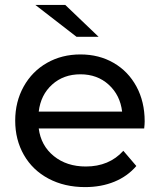

<svg xmlns="http://www.w3.org/2000/svg" viewBox="-20 -757 652 783"><path d="M568 -233H138Q147 -163 199.5 -120.5Q252 -78 330 -78Q425 -78 483 -142L536 -80Q500 -38 446.5 -16Q393 6 327 6Q243 6 178 -28.5Q113 -63 77.5 -125Q42 -187 42 -265Q42 -342 76.5 -404Q111 -466 171.5 -500.5Q232 -535 308 -535Q384 -535 443.5 -500.5Q503 -466 536.5 -404Q570 -342 570 -262Q570 -251 568 -233ZM138 -302H478Q470 -369 423.5 -411.5Q377 -454 308 -454Q239 -454 192.5 -412Q146 -370 138 -302ZM124 -737H246L382 -607H292Z"/></svg>

Font: Idrija
Style: Regular
Weight: 500
Designer: Julieta Ulanovsky
Foundry: Julieta Ulanovsky
Version: Version 7.200